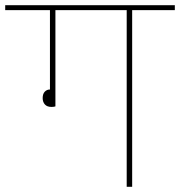

<svg xmlns="http://www.w3.org/2000/svg" viewBox="-40 -718 692 738"><path d="M158 -307Q141 -307 132.5 -316.5Q124 -326 124 -341Q124 -357 132 -365.5Q140 -374 152 -374V-679H-20V-698H632V-679H468V0H447V-679H173V-309Q167 -307 158 -307Z"/></svg>

Font: IBM Plex Sans Devanagari Thin
Style: Regular
Weight: 100
Designer: Mike Abbink, Paul van der Laan, Pieter van Rosmalen, Erin McLaughlin
Foundry: Bold Monday
Version: Version 1.1